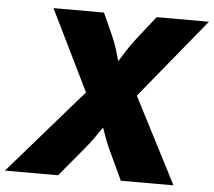

<svg xmlns="http://www.w3.org/2000/svg" viewBox="-79 -785 937 841"><g transform="rotate(5 389.5 -364.0)"><path d="M-27.3 0 359.9 -444.8 335 -293.9 122.6 -727.5H344.7L387.2 -632.8Q401.9 -600.6 410.9 -570.6Q419.9 -540.5 427.5 -513.2Q435.1 -485.8 444.8 -461.4H385.3Q403.8 -485.8 420.7 -513.2Q437.5 -540.5 456.8 -570.6Q476.1 -600.6 501.5 -632.8L576.2 -727.5H806.2L460.9 -305.7L483.9 -446.8L713.9 0H482.4L423.8 -125Q410.6 -153.3 402.8 -174.1Q395 -194.8 389.2 -212.2Q383.3 -229.5 374.5 -248H400.9Q386.7 -229.5 375 -211.9Q363.3 -194.3 348.6 -173.6Q334 -152.8 310.5 -125L206.5 0Z"/></g></svg>

Font: Inter 18pt Black
Style: Italic
Weight: 900
Italic angle: -9.3988°
Designer: Rasmus Andersson
Foundry: rsms
Version: Version 4.001;git-66647c0bb